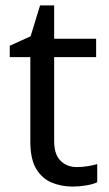

<svg xmlns="http://www.w3.org/2000/svg" viewBox="-20 -679 401 709"><path d="M264 -62Q284 -62 305 -65.5Q326 -69 339 -73V-6Q325 1 299 5.5Q273 10 249 10Q207 10 171.5 -4.5Q136 -19 114 -55Q92 -91 92 -156V-468H16V-510L93 -545L128 -659H180V-536H335V-468H180V-158Q180 -109 203.5 -85.5Q227 -62 264 -62Z"/></svg>

Font: Noto Sans Khudawadi
Style: Regular
Weight: 400
Designer: Monotype Design Team
Foundry: Monotype Imaging Inc.
Version: Version 2.003; ttfautohint (v1.8.4.7-5d5b)